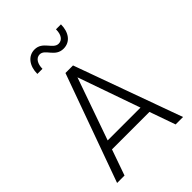

<svg xmlns="http://www.w3.org/2000/svg" viewBox="-231 -898 1000 1000"><g transform="rotate(-45 269.0 -398.0)"><path d="M214.8 -758.8C254.9 -758.8 261.7 -691.4 324.2 -691.4C375 -691.4 403.8 -734.4 403.8 -791H367.2C367.2 -751 350.6 -728 324.2 -728C283.2 -728 274.4 -795.9 213.9 -795.9C165 -795.9 134.3 -752.9 134.3 -695.3H171.9C171.9 -731.4 187.5 -758.8 214.8 -758.8ZM457.5 0H512.2L296.9 -595.2H241.2L26.4 0H81.1L131.3 -142.6H407.2ZM148.4 -191.4 269.5 -535.2 390.1 -191.4Z"/></g></svg>

Font: Now Light
Style: Regular
Weight: 300
Designer: Alfredo Marco Pradil
Foundry: Alfredo Marco Pradil
Version: Version 1.200;hotconv 1.0.109;makeotfexe 2.5.65596